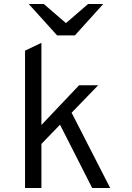

<svg xmlns="http://www.w3.org/2000/svg" viewBox="-20 -935 656 955"><path d="M104.5 0V-683L186 -722V0ZM181 -214V-308L373.5 -511H468.5ZM438.5 0 272 -327.5 330 -386.5 528 0ZM264 -759 123 -915H198L308 -820L418 -915H493.5L352.5 -759Z"/></svg>

Font: Overpass Mono
Style: Regular
Weight: 400
Designer: Delve Withrington, Dave Bailey
Foundry: Delve Fonts LLC
Version: Version 4.000